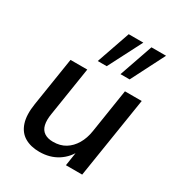

<svg xmlns="http://www.w3.org/2000/svg" viewBox="-180 -874 930 1002"><g transform="rotate(30 284.5 -373.5)"><path d="M205 9Q153 9 116.5 -12.5Q80 -34 65 -79.5Q50 -125 61 -195L107 -488H208L162 -195Q155 -154 161.5 -126.5Q168 -99 188.5 -85.5Q209 -72 241 -72Q284 -72 315 -91Q346 -110 366.5 -144.5Q387 -179 394 -225L435 -488H536L459 0H361L377 -105H387Q362 -51 315 -21Q268 9 205 9ZM370 -554 440 -756H528L425 -554ZM233 -554 303 -756H391L287 -554Z"/></g></svg>

Font: Nunito Sans 12pt SemiBold
Style: Italic
Weight: 600
Italic angle: -9°
Designer: Vernon Adams
Foundry: Vernon Adams
Version: Version 3.101;gftools[0.9.27]